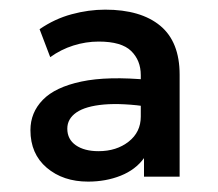

<svg xmlns="http://www.w3.org/2000/svg" viewBox="-20 -718 440 388"><path d="M158 -351Q107.5 -351 74.5 -379Q41.5 -407 41.5 -455Q41.5 -490.5 66.5 -516.2Q91.5 -542 144.5 -553.2Q197.5 -564.5 281.5 -556.5L282.5 -502Q227.5 -510 190.2 -506.8Q153 -503.5 134.5 -490.8Q116 -478 116 -458Q116 -436.5 133.2 -424.5Q150.5 -412.5 179 -412.5Q215.5 -412.5 240 -431.8Q264.5 -451 264.5 -482.5V-566Q264.5 -596 245 -615Q225.5 -634 179.5 -634Q153.5 -634 128.2 -626Q103 -618 81.5 -602.5L60 -659Q90.5 -680 124.8 -689.2Q159 -698.5 192.5 -698.5Q264.5 -698.5 303.8 -666Q343 -633.5 343 -567V-361H271V-398.5Q254 -375 224 -363Q194 -351 158 -351Z"/></svg>

Font: Geologica Thin Cursive
Style: Regular
Weight: 400
Version: Version 1.010;gftools[0.9.28]